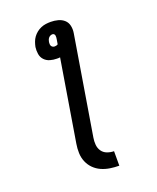

<svg xmlns="http://www.w3.org/2000/svg" viewBox="-169 -835 939 1145"><g transform="rotate(-20 300.0 -262.0)"><path d="M386 211Q357 211 328 206.5Q299 202 273.5 190.5Q248 179 228.5 159.5Q209 140 198 114Q187 88 186 58.5Q185 29 190 0L275 -517Q270 -516 265 -516Q260 -516 255 -516Q233 -516 212 -522Q191 -528 176.5 -543.5Q162 -559 158.5 -581Q155 -603 158 -625Q161 -640 166.5 -655.5Q172 -671 181.5 -684Q191 -697 204 -707.5Q217 -718 232.5 -724.5Q248 -731 263.5 -733Q279 -735 294 -735Q318 -735 340.5 -729Q363 -723 379 -708.5Q395 -694 400 -671.5Q405 -649 401 -625L298 0Q294 23 296 45.5Q298 68 310 85.5Q322 103 343 111Q364 119 386 119ZM268 -589Q268 -589 268 -589Q268 -589 268 -589Q273 -589 278.5 -590.5Q284 -592 288 -595L293 -625Q294 -631 294.5 -637Q295 -643 294 -648.5Q293 -654 289 -658Q285 -662 279 -662Q272 -662 265.5 -659Q259 -656 254.5 -650.5Q250 -645 247.5 -638.5Q245 -632 244 -625Q243 -619 243.5 -612Q244 -605 247 -600Q250 -595 255.5 -592Q261 -589 268 -589Z"/></g></svg>

Font: Iosevka Slab Semibold Extended
Style: Italic
Weight: 600
Width: 7
Italic angle: -9°
Monospace: yes
Designer: Belleve Invis
Foundry: Belleve Invis
Version: Version 11.1.0; ttfautohint (v1.8.3)